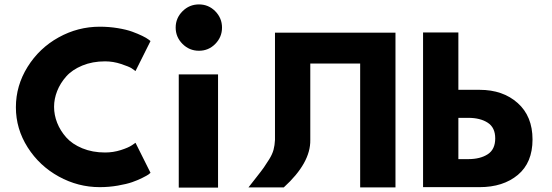

<svg xmlns="http://www.w3.org/2000/svg" viewBox="-20 -850 2501 870"><path d="M456 -159Q493 -159 527.5 -170Q562 -181 578 -192L594 -203L662 -67Q659 -64 653 -59.5Q647 -55 625 -44Q603 -33 578.5 -24.5Q554 -16 514 -9Q474 -2 432 -2Q334 -2 246.5 -50Q159 -98 105.5 -182Q52 -266 52 -364Q52 -462 105 -547Q158 -632 245.5 -680.5Q333 -729 432 -729Q474 -729 513.5 -722.5Q553 -716 579 -706.5Q605 -697 624.5 -687.5Q644 -678 653 -671L662 -664L594 -528Q588 -533 576.5 -540.5Q565 -548 529 -560Q493 -572 456 -572Q399 -572 353 -553Q307 -534 280 -503.5Q253 -473 239 -437.5Q225 -402 225 -366Q225 -329 239 -293.5Q253 -258 280 -227.5Q307 -197 353 -178Q399 -159 456 -159Z M807 -799Q838 -830 881.5 -830Q925 -830 955.5 -799Q986 -768 986 -725Q986 -682 955.5 -651Q925 -620 881.5 -620Q838 -620 807 -651Q776 -682 776 -725Q776 -768 807 -799ZM790 -513V0H968V-513Z M1386 -216Q1388 -112 1266 -1H1106Q1119 -18 1142 -47Q1165 -76 1175.5 -91Q1186 -106 1200 -128.5Q1214 -151 1219.5 -171.5Q1225 -192 1226 -216V-702H1386H1612H1772V-1H1612V-562H1386Z M1897 -2H2153Q2260 -2 2326.5 -57.5Q2393 -113 2393 -218Q2393 -323 2326 -383Q2259 -443 2153 -443H2057V-703H1897ZM2057 -316H2102Q2156 -316 2190 -294Q2224 -272 2224 -223Q2224 -173 2190 -151Q2156 -129 2102 -129H2057Z"/></svg>

Font: Hussar
Style: BoldWeb
Weight: 700
Foundry: Cannot Into Space Fonts
Version: Version 2.00